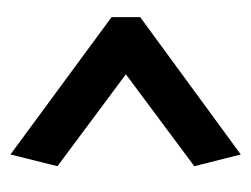

<svg xmlns="http://www.w3.org/2000/svg" viewBox="-78 -432 491 376"><g transform="rotate(90 168.0 -244.5)"><path d="M283 -19 14 -217V-273L283 -470L306 -379L126 -245L306 -111Z"/></g></svg>

Font: Palanquin SemiBold
Style: Regular
Weight: 600
Designer: Pria Ravichandran
Version: Version 1.0.4